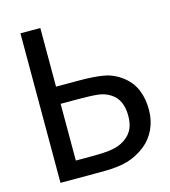

<svg xmlns="http://www.w3.org/2000/svg" viewBox="-109 -815 800 902"><g transform="rotate(-15 291.5 -363.5)"><path d="M564 -225.1Q564 -172.4 543.5 -129.4Q522.9 -86.4 488.3 -59.6Q447.3 -27.3 400.4 -13.7Q353.5 0 279.3 0H73.7V-727.1H170.4V-441.9H282.2Q356.4 -441.9 403.3 -433.3Q450.2 -424.8 491.7 -392.6Q528.8 -363.8 546.4 -321.3Q564 -278.8 564 -225.1ZM462.9 -223.1Q462.9 -259.8 450.9 -287.6Q439 -315.4 413.1 -332.5Q386.2 -350.6 351.1 -354.5Q315.9 -358.4 252 -358.4H170.4V-82.5H249.5Q314.5 -82.5 349.4 -88.9Q384.3 -95.2 410.6 -113.3Q438 -132.3 450.4 -158Q462.9 -183.6 462.9 -223.1Z"/></g></svg>

Font: IranNastaliq
Style: Regular
Weight: 400
Designer: Hossein Zahedi
Version: Version 1.5